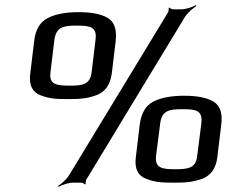

<svg xmlns="http://www.w3.org/2000/svg" viewBox="-20 -696 895 742"><path d="M427 -537C432 -582 422 -612 396 -627C370 -642 333 -649 284 -649C235 -649 196 -642 166 -627C135 -612 117 -582 112 -537L97 -412C91 -367 105 -340 136 -328C170 -315 194 -313 242 -313C290 -313 316 -315 352 -328C386 -340 406 -368 412 -412L427 -537ZM249 -365C199 -365 169 -369 175 -416L190 -541C197 -592 224 -597 277 -597C330 -597 356 -592 349 -541L334 -416C328 -369 299 -365 249 -365ZM681 -660H649C644 -660 637 -664 635 -667L632 -665C633 -662 631 -653 630 -649L247 -19C237 -2 216 15 204 23L206 26C219 19 244 10 262 10H294C299 10 306 14 308 17L311 15C310 12 312 3 313 -1L695 -631C706 -648 727 -665 739 -673L737 -676C724 -669 699 -660 681 -660ZM835 -214C841 -259 830 -289 804 -304C778 -319 741 -326 692 -326C643 -326 604 -319 574 -304C543 -289 526 -259 520 -214L505 -89C499 -44 513 -17 545 -5C578 8 603 10 651 10C699 10 724 8 761 -5C794 -17 815 -45 820 -89L835 -214ZM657 -42C607 -42 578 -46 583 -93L599 -218C605 -269 633 -274 686 -274C739 -274 764 -269 758 -218L742 -93C737 -46 707 -42 657 -42Z"/></svg>

Font: Gamestation Storm Oblique 
Style: Italic
Weight: 400
Designer: Jonas Hecksher
Foundry: Jonas Hecksher, Playtypeª, e-types AS
Version: Version 1.003